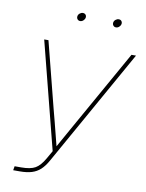

<svg xmlns="http://www.w3.org/2000/svg" viewBox="-97 -973 791 1041"><g transform="rotate(10 298.5 -452.5)"><path d="M49.3 0 53.2 -22.5H89.4Q140.1 -22.5 166.7 -37.6Q193.4 -52.7 217.8 -95.7L242.2 -138.7L91.8 -727.5H115.2L207 -367.2Q216.3 -332.5 225.1 -298.1Q233.9 -263.7 242.7 -229Q251.5 -194.3 260.3 -159.7L252.9 -159.2Q272.5 -193.8 291.7 -228.5Q311 -263.2 330.6 -297.9Q350.1 -332.5 369.6 -367.2L572.3 -727.5H597.2L237.3 -86.9Q219.2 -54.2 198.7 -35.4Q178.2 -16.6 151.1 -8.3Q124 0 85.4 0ZM463.4 -859.4Q454.1 -859.4 448.5 -866.2Q442.9 -873 444.3 -882.8Q445.8 -892.1 453.9 -898.7Q461.9 -905.3 471.2 -905.3Q481 -905.3 486.3 -898.7Q491.7 -892.1 490.2 -882.8Q488.3 -873 480.5 -866.2Q472.7 -859.4 463.4 -859.4ZM266.1 -859.4Q256.8 -859.4 251.2 -866.2Q245.6 -873 247.1 -882.8Q248.5 -892.1 256.6 -898.7Q264.6 -905.3 273.9 -905.3Q283.7 -905.3 289.1 -898.7Q294.4 -892.1 293 -882.8Q291 -873 283.2 -866.2Q275.4 -859.4 266.1 -859.4Z"/></g></svg>

Font: Inter 28pt Thin
Style: Italic
Weight: 250
Italic angle: -9.3988°
Designer: Rasmus Andersson
Foundry: rsms
Version: Version 4.001;git-66647c0bb